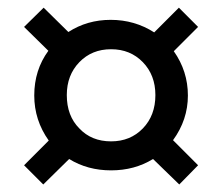

<svg xmlns="http://www.w3.org/2000/svg" viewBox="-20 -479 585 505"><path d="M108.2 -109.3Q70.1 -162.9 70.1 -227.8Q70.1 -294.8 107.2 -345.4L43.3 -408.2L94.8 -458.8L159.8 -394.8Q209.3 -426.8 271.1 -426.8Q334 -426.8 385.6 -393.8L450.5 -458.8L501 -408.2L437.1 -344.3Q474.2 -291.8 474.2 -227.8Q474.2 -163.9 435.1 -110.3L501 -44.3L451.5 6.2L382.5 -60.8Q334 -30.9 272.2 -30.9Q210.3 -30.9 161.9 -60.8L93.8 6.2L43.3 -44.3ZM272.2 -107.2Q322.7 -107.2 355.7 -141.2Q388.7 -175.3 388.7 -228.9Q388.7 -281.4 355.7 -315.5Q322.7 -349.5 272.2 -349.5Q221.6 -349.5 188.7 -315.5Q155.7 -281.4 155.7 -228.9Q155.7 -174.2 188.7 -141.2Q220.6 -107.2 272.2 -107.2Z"/></svg>

Font: NATS
Style: Regular
Weight: 400
Designer: Purushoth Kumar Guthula
Foundry: Silicon Andhra, USA.
Version: Version 1.0.4; ttfautohint (v1.2.25-373a) -l 7 -r 28 -G 50 -